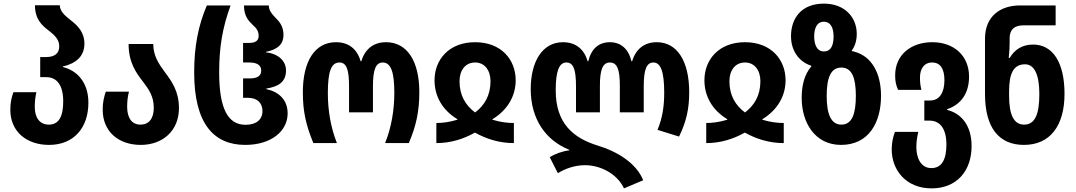

<svg xmlns="http://www.w3.org/2000/svg" viewBox="-20 -790 5939 1060"><path d="M251 10C387 10 468 -84 468 -223C468 -340 401 -402 327 -420V-423C401 -440 446 -480 446 -549C446 -613 408 -649 371 -678C337 -705 311 -727 310 -761H173C173 -685 211 -650 248 -622C280 -597 307 -573 307 -535C307 -499 287 -475 234 -475H202V-364H236C295 -364 329 -318 329 -231C329 -147 305 -102 250 -102C199 -102 172 -140 172 -200C172 -231 175 -255 181 -281H54C43 -249 37 -223 37 -184C37 -63 127 10 251 10Z M757 10C877 10 968 -67 968 -193C968 -285 929 -340 890 -392C857 -437 826 -482 826 -547H690C690 -444 732 -387 771 -337C802 -296 829 -257 829 -195C829 -135 802 -102 755 -102C707 -102 682 -140 682 -200C682 -232 685 -257 692 -284H564C553 -250 547 -224 547 -184C547 -63 635 10 757 10Z M1334 10C1476 10 1568 -65 1568 -164C1568 -243 1514 -285 1450 -298V-301C1511 -311 1559 -333 1559 -401C1559 -458 1510 -495 1449 -501V-504C1509 -516 1545 -543 1545 -597C1545 -643 1524 -670 1501 -692C1481 -713 1464 -732 1464 -760H1327C1327 -701 1352 -675 1376 -652C1394 -636 1408 -620 1408 -592C1408 -567 1392 -553 1356 -553H1322V-445H1357C1402 -445 1422 -428 1422 -401C1422 -371 1402 -357 1357 -357H1322V-250H1349C1403 -250 1429 -219 1429 -177C1429 -130 1395 -101 1336 -101C1238 -101 1190 -190 1190 -391C1190 -529 1208 -637 1253 -760H1122C1074 -648 1052 -532 1052 -390C1052 -106 1161 10 1334 10Z M1710 0H1840C1807 -84 1790 -176 1790 -276C1790 -394 1808 -445 1854 -445C1893 -445 1907 -405 1907 -315V-170H2039V-315C2039 -406 2055 -445 2093 -445C2140 -445 2157 -387 2157 -278C2157 -183 2141 -86 2106 0H2237C2279 -98 2295 -179 2295 -281C2295 -451 2229 -557 2111 -557C2043 -557 1995 -520 1975 -452H1971C1952 -519 1905 -557 1835 -557C1717 -557 1652 -450 1652 -281C1652 -177 1668 -102 1710 0Z M2389 0C2469 0 2540 -23 2602 -58C2665 -23 2736 0 2817 0V-111C2784 -111 2744 -115 2699 -129V-132C2783 -183 2827 -261 2827 -347C2827 -460 2748 -557 2603 -557C2458 -557 2379 -460 2379 -347C2379 -260 2421 -183 2505 -132V-129C2459 -115 2421 -111 2389 -111ZM2603 -169C2551 -208 2517 -262 2517 -342C2517 -399 2547 -445 2603 -445C2658 -445 2688 -399 2688 -342C2688 -262 2654 -208 2603 -169Z M3425 250 3531 205C3493 111 3390 47 3278 13C3146 -28 3048 -108 3048 -291C3048 -395 3066 -445 3107 -445C3146 -445 3160 -405 3160 -315V-170H3292V-317C3292 -406 3308 -445 3347 -445C3388 -445 3402 -405 3402 -317V-170H3534V-315C3534 -406 3550 -445 3587 -445C3628 -445 3647 -394 3647 -278C3647 -205 3638 -140 3610 -73L3729 -36C3770 -120 3785 -191 3785 -281C3785 -450 3720 -557 3606 -557C3537 -557 3490 -519 3470 -452H3466C3450 -520 3408 -557 3347 -557C3285 -557 3244 -520 3228 -452H3224C3205 -519 3158 -557 3088 -557C2975 -557 2910 -451 2910 -298C2910 -130 2995 -14 3123 37V40C3087 44 3042 60 3015 78L3060 166C3097 143 3150 122 3210 122C3289 122 3384 164 3425 250Z M3879 0C3959 0 4030 -23 4092 -58C4155 -23 4226 0 4307 0V-111C4274 -111 4234 -115 4189 -129V-132C4273 -183 4317 -261 4317 -347C4317 -460 4238 -557 4093 -557C3948 -557 3869 -460 3869 -347C3869 -260 3911 -183 3995 -132V-129C3949 -115 3911 -111 3879 -111ZM4093 -169C4041 -208 4007 -262 4007 -342C4007 -399 4037 -445 4093 -445C4148 -445 4178 -399 4178 -342C4178 -262 4144 -208 4093 -169Z M4623 10C4777 10 4844 -114 4844 -261C4844 -388 4791 -479 4699 -504C4694 -506 4689 -507 4683 -508V-512C4700 -534 4710 -566 4710 -603C4710 -694 4644 -770 4529 -770C4403 -770 4347 -688 4347 -590C4347 -513 4388 -450 4459 -427V-423C4421 -379 4406 -319 4406 -249C4406 -112 4480 10 4623 10ZM4528 -506C4490 -506 4475 -544 4475 -589C4475 -634 4490 -670 4528 -670C4568 -670 4582 -633 4582 -589C4582 -540 4568 -506 4528 -506ZM4625 -102C4567 -102 4544 -162 4544 -260C4544 -360 4566 -417 4625 -417C4684 -417 4705 -359 4705 -261C4705 -161 4684 -102 4625 -102Z M5123 250C5262 250 5344 154 5344 16C5344 -99 5285 -165 5209 -183V-187C5285 -213 5330 -274 5330 -367C5330 -482 5247 -557 5127 -557C5010 -557 4922 -488 4922 -374C4922 -338 4927 -321 4938 -294H5067C5061 -318 5059 -336 5059 -362C5059 -409 5081 -445 5126 -445C5171 -445 5194 -411 5194 -347C5194 -283 5170 -235 5114 -235H5083V-124H5112C5170 -124 5205 -79 5205 8C5205 91 5179 138 5122 138C5062 138 5039 79 5039 22C5039 -9 5044 -39 5050 -62H4921C4910 -34 4903 -1 4903 35C4903 150 4983 250 5123 250Z M5633 10C5776 10 5857 -94 5857 -272C5857 -447 5791 -544 5684 -544C5625 -544 5583 -518 5554 -470H5549C5553 -505 5554 -531 5554 -552V-579C5554 -629 5583 -650 5629 -650H5808V-760H5611C5507 -760 5418 -704 5418 -576V-271C5418 -86 5494 10 5633 10ZM5634 -102C5577 -102 5551 -156 5551 -262V-285C5551 -384 5575 -435 5639 -435C5692 -435 5718 -375 5718 -271C5718 -161 5695 -102 5634 -102Z"/></svg>

Font: Noto Sans Georgian Condensed Bold
Style: Regular
Weight: 700
Width: 3
Designer: Monotype Design Team, Akaki Razmadze
Foundry: Google LLC
Version: Version 2.005